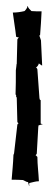

<svg xmlns="http://www.w3.org/2000/svg" viewBox="-20 -606 188 642"><path d="M19 -5C31 -5 45 -5 57 -4L69 2C70 2 73 3 74 3C74 4 75 7 75 8C76 10 77 14 77 16L78 15C78 13 77 10 78 7V6C88 4 99 0 110 0V-1C109 -26 105 -55 105 -82H104C103 -84 101 -86 99 -87C101 -89 103 -91 103 -93L108 -181C108 -182 109 -186 109 -187C110 -187 113 -188 114 -188C116 -189 118 -190 122 -190V-191C120 -191 118 -192 116 -193V-271L113 -273C113 -274 113 -276 112 -277L105 -374C105 -376 101 -381 100 -381C104 -381 109 -389 110 -394C113 -391 118 -389 120 -387H121C120 -415 118 -443 117 -471L113 -483C112 -485 112 -486 111 -487C112 -487 113 -488 114 -488C116 -515 118 -541 119 -567V-568C108 -568 96 -568 85 -569C81 -573 73 -580 73 -586H72C72 -580 66 -573 62 -569C50 -566 36 -564 23 -564V-563C26 -537 31 -511 34 -483C36 -482 40 -481 43 -481C41 -479 39 -476 38 -474L36 -392L35 -390V-387L33 -371C33 -345 33 -316 32 -290C33 -290 34 -287 34 -287V-282L36 -280L38 -199C38 -197 40 -195 42 -194C40 -193 38 -190 38 -189L27 -93L25 -88C24 -60 21 -32 19 -6Z"/></svg>

Font: Charger Mayhem
Style: Regular
Weight: 400
Designer: Jasper
Foundry: Cannot Into Space Fonts
Version: Version 0.98